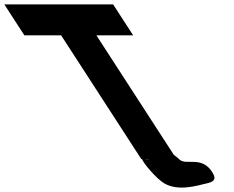

<svg xmlns="http://www.w3.org/2000/svg" viewBox="-402 -723 1061 870"><path d="M-291.6 -562.9H-125L238.4 -1.9L242.4 -1.8C241.5 9.2 306.1 87 342.5 108C406 144.6 488.6 119 534.5 108C560.6 102 580.6 93.7 563.3 63C515.9 -21 441.3 28.7 411.5 0C401.9 -9.2 393.5 -16 385.9 -20.9L34.8 -562.9H201.4L110.6 -703.1H-382.4ZM278.2 -1.1C270.4 -0.1 261.8 -0.1 251.9 -1.6Z"/></svg>

Font: Hussar
Style: BdOpOblSeven
Weight: 700
Foundry: Cannot Into Space Fonts
Version: Version 2.00